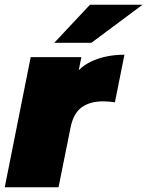

<svg xmlns="http://www.w3.org/2000/svg" viewBox="-25 -787 619 807"><path d="M-5 0 104 -547H317L286 -392L265 -436Q299 -501 359.5 -529Q420 -557 498 -557L458 -357Q444 -359 432.5 -360Q421 -361 409 -361Q353 -361 318.5 -336Q284 -311 272 -253L221 0ZM203 -607 353 -767H574L359 -607Z"/></svg>

Font: Montserrat Thin Black
Style: Italic
Weight: 900
Italic angle: -11.3°
Version: Version 9.000